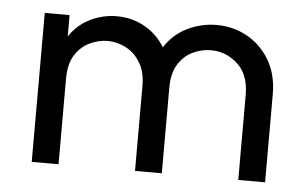

<svg xmlns="http://www.w3.org/2000/svg" viewBox="-39 -480 855 535"><g transform="rotate(5 389.0 -212.5)"><path d="M66.7 0V-416.7H136.1V-356.9Q159 -391 194.1 -408Q229.2 -425 268.1 -425Q310.4 -425 345.8 -405.2Q381.2 -385.4 402.8 -350Q427.1 -387.5 465.6 -406.2Q504.2 -425 547.2 -425Q594.4 -425 633.7 -402.8Q672.9 -380.6 696.2 -340.6Q719.4 -300.7 719.4 -246.5V0H644.4V-237.5Q644.4 -294.4 612.2 -324Q579.9 -353.5 537.5 -353.5Q511.1 -353.5 486.5 -341.7Q461.8 -329.9 446.2 -304.9Q430.6 -279.9 430.6 -239.6V0H355.6V-237.5Q355.6 -277.1 339.9 -302.8Q324.3 -328.5 299.7 -341.3Q275 -354.2 248.6 -354.2Q222.9 -354.2 198.3 -342.4Q173.6 -330.6 157.6 -305.6Q141.7 -280.6 141.7 -239.6V0Z"/></g></svg>

Font: Afacad Flux
Style: Regular
Weight: 400
Designer: Kristian Moeller
Foundry: Dicotype
Version: Version 1.100